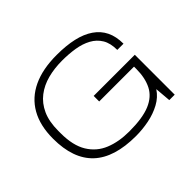

<svg xmlns="http://www.w3.org/2000/svg" viewBox="-146 -943 1201 1201"><g transform="rotate(-45 454.0 -343.0)"><path d="M454 12Q263 12 169 -76.5Q75 -165 75 -343Q75 -459 120 -538Q165 -617 251 -657.5Q337 -698 461 -698Q545 -698 609 -683.5Q673 -669 717.5 -638.5Q762 -608 784.5 -562Q807 -516 807 -452H752Q752 -512 729 -550Q706 -588 665.5 -610Q625 -632 572.5 -640.5Q520 -649 461 -649Q392 -649 333 -633.5Q274 -618 229 -583.5Q184 -549 158.5 -493Q133 -437 133 -355V-333Q133 -225 173 -160Q213 -95 283 -66.5Q353 -38 445 -38Q563 -38 629.5 -66Q696 -94 724 -149.5Q752 -205 752 -284V-304H444V-353H808V0H760L751 -106Q723 -63 675 -37Q627 -11 569.5 0.5Q512 12 454 12Z"/></g></svg>

Font: Archivo SemiExpanded Thin
Style: Regular
Weight: 250
Width: 6
Designer: Hector Gatti
Foundry: Omnibus-Type
Version: Version 2.001